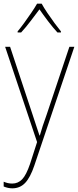

<svg xmlns="http://www.w3.org/2000/svg" viewBox="-20 -876 427 1046"><path d="M8 -621H35L157 -253Q173 -205 181 -180Q189 -155 195 -138H197Q210 -185 234 -251L358 -621H385L167 26Q145 91 117 120.5Q89 150 47 150Q24 150 0 140V114Q12 119 23 121.5Q34 124 47 124Q78 124 100.5 101Q123 78 144 16L182 -102ZM207 -856Q219 -834 238.5 -805Q258 -776 278 -749Q298 -722 312 -705V-699H293Q268 -726 241.5 -761Q215 -796 195 -825Q174 -797 147 -761.5Q120 -726 95 -699H76V-705Q92 -724 112 -751.5Q132 -779 151 -807Q170 -835 182 -856Z"/></svg>

Font: Noto Sans Telugu UI SemiCondensed Thin
Style: Regular
Weight: 100
Width: 4
Designer: Jelle Bosma - Monotype Design Team
Foundry: Monotype Imaging Inc.
Version: Version 2.005; ttfautohint (v1.8.4.7-5d5b)